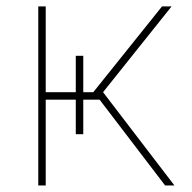

<svg xmlns="http://www.w3.org/2000/svg" viewBox="-20 -565 585 585"><path d="M119.3 -545.5V-284.1H210.9V-394.9H233.7V-284.1H264.2L473.7 -545.5H502.8L294 -284.1L511.4 0H483L283.4 -261.4H233.7V-156.2H210.9V-261.4H119.3V0H96.6V-545.5Z"/></svg>

Font: Inter P Thin
Style: Regular
Weight: 100
Designer: Rasmus Andersson
Foundry: rsms
Version: Version 3.018;git-588b23468